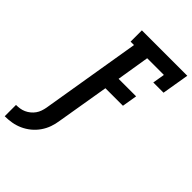

<svg xmlns="http://www.w3.org/2000/svg" viewBox="-377 -838 1154 1154"><g transform="rotate(45 200.0 -261.0)"><path d="M-102 213V117Q-86 117 -69.5 114.5Q-53 112 -37.5 105Q-22 98 -8.5 87Q5 76 15 62Q25 48 30.5 32Q36 16 39 0L145 -639H116V-735H502L473 -562H386L399 -639H257L223 -430H372L356 -334H207L151 0Q147 29 137 57.5Q127 86 109 112Q91 138 66.5 158Q42 178 14 190.5Q-14 203 -43.5 208Q-73 213 -102 213Z"/></g></svg>

Font: Iosevka Gothic
Style: Bold Italic
Weight: 700
Italic angle: -9°
Monospace: yes
Designer: Belleve Invis
Foundry: Belleve Invis
Version: Version 15.5.1; ttfautohint (v1.8.4)